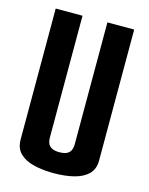

<svg xmlns="http://www.w3.org/2000/svg" viewBox="-99 -684 582 752"><g transform="rotate(15 192.0 -307.5)"><path d="M191.4 5Q146.4 5 110.3 -4Q74.2 -13 53.6 -33.5Q32.9 -54 32.9 -89V-620H141.6V-123.5Q141.6 -112 145.9 -102.1Q150.3 -92.2 161.2 -86.2Q172.2 -80.1 191.4 -80.1Q212.2 -80.1 223.2 -86.2Q234.1 -92.2 238.3 -102.5Q242.5 -112.7 242.5 -123.5V-620H351.1V-89Q351.1 -54 330.3 -33.5Q309.5 -13 273.4 -4Q237.3 5 191.4 5Z"/></g></svg>

Font: Smooch Sans Thin
Style: Regular
Weight: 100
Designer: Robert E. Leuschke
Foundry: Robert E. Leuschke
Version: Version 1.010